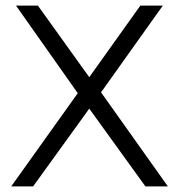

<svg xmlns="http://www.w3.org/2000/svg" viewBox="-20 -664 638 684"><path d="M115 -644 298 -389 480 -644H560L340 -335L578 0H498L298 -277L98 0H20L257 -332L37 -644Z"/></svg>

Font: Montserrat Ace
Style: Regular
Weight: 400
Designer: Julieta Ulanovsky
Foundry: Julieta Ulanovsky
Version: Version 1